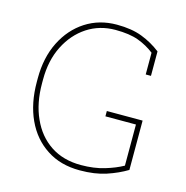

<svg xmlns="http://www.w3.org/2000/svg" viewBox="-107 -823 907 934"><g transform="rotate(15 346.0 -355.5)"><path d="M376 10.3Q278.3 10.3 209 -35.6Q138.7 -81.1 101.1 -162.6Q63.5 -244.1 63.5 -351.6V-370.1Q63.5 -474.1 103 -553.2Q142.6 -632.3 211.4 -676.8Q280.3 -721.2 368.2 -721.2Q443.4 -721.2 495.8 -700.9Q548.3 -680.7 592.3 -646.5V-523.4H565.9V-632.8Q529.8 -661.1 484.6 -678Q439.5 -694.8 368.2 -694.8Q289.1 -694.8 226.1 -653.8Q163.1 -612.3 126.5 -539.6Q89.8 -466.8 89.8 -371.1V-351.6Q89.8 -251.5 124 -176.8Q157.7 -101.1 221.4 -58.6Q285.2 -16.1 375 -16.1Q440.4 -16.1 493.2 -32Q545.9 -47.9 583 -68.8V-275.9H429.2V-302.7H609.4V-54.2Q564.9 -27.3 508.3 -8.5Q451.7 10.3 376 10.3Z"/></g></svg>

Font: Suwannaphum Thin
Style: Regular
Weight: 100
Designer: Danh Hong
Version: Version 8.002; ttfautohint (v1.8.3)